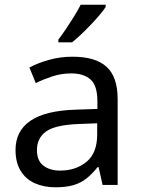

<svg xmlns="http://www.w3.org/2000/svg" viewBox="-20 -786 601 816"><path d="M288 -545Q386 -545 433 -502Q480 -459 480 -365V0H416L399 -76H395Q372 -47 347.5 -27.5Q323 -8 291.5 1Q260 10 215 10Q167 10 128.5 -7Q90 -24 68 -59.5Q46 -95 46 -149Q46 -229 109 -272.5Q172 -316 303 -320L394 -323V-355Q394 -422 365 -448Q336 -474 283 -474Q241 -474 203 -461.5Q165 -449 132 -433L105 -499Q140 -518 188 -531.5Q236 -545 288 -545ZM314 -259Q214 -255 175.5 -227Q137 -199 137 -148Q137 -103 164.5 -82Q192 -61 235 -61Q303 -61 348 -98.5Q393 -136 393 -214V-262ZM429 -756Q420 -742 403 -722Q386 -702 365.5 -680.5Q345 -659 324.5 -639.5Q304 -620 286 -606H228V-618Q243 -637 260.5 -663Q278 -689 295 -716.5Q312 -744 323 -766H429Z"/></svg>

Font: Noto Sans Hebrew
Style: Regular
Weight: 400
Designer: Monotype Design Team
Foundry: Monotype Imaging Inc.
Version: Version 2.003